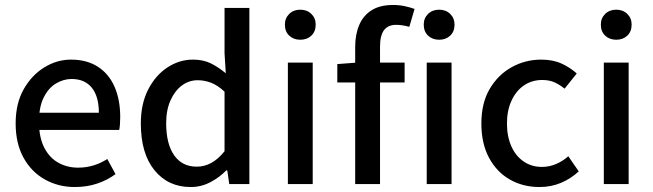

<svg xmlns="http://www.w3.org/2000/svg" viewBox="-20 -741 2628 773"><path d="M281 12Q215 12 160.5 -18.5Q106 -49 74.5 -106.5Q43 -164 43 -244Q43 -324 75 -381Q107 -438 158 -469.5Q209 -501 266 -501Q330 -501 374.5 -472Q419 -443 441.5 -391Q464 -339 464 -270Q464 -255 463 -241Q462 -227 460 -218H118L117 -287H378Q378 -353 349.5 -388Q321 -423 268 -423Q236 -423 205.5 -405Q175 -387 155.5 -347.5Q136 -308 137 -245Q138 -184 159.5 -144Q181 -104 216.5 -85Q252 -66 294 -66Q327 -66 356.5 -75Q386 -84 412 -101L445 -40Q413 -16 371.5 -2Q330 12 281 12Z M748 12Q657 12 602 -55.5Q547 -123 547 -244Q547 -323 576.5 -380.5Q606 -438 654 -469.5Q702 -501 757 -501Q798 -501 828.5 -486Q859 -471 889 -446L884 -527V-709H984V0H903L895 -55H891Q864 -27 827 -7.5Q790 12 748 12ZM772 -70Q803 -70 830.5 -85Q858 -100 884 -132V-372Q856 -398 829.5 -408Q803 -418 776 -418Q741 -418 712.5 -397Q684 -376 666.5 -337Q649 -298 649 -245Q649 -162 681 -116Q713 -70 772 -70Z M1139 0V-489H1239V0ZM1189 -581Q1162 -581 1144.5 -597.5Q1127 -614 1127 -642Q1127 -668 1144.5 -685Q1162 -702 1189 -702Q1216 -702 1233.5 -685Q1251 -668 1251 -642Q1251 -614 1233.5 -597.5Q1216 -581 1189 -581Z M1410 0V-552Q1410 -603 1426.5 -641Q1443 -679 1476.5 -700Q1510 -721 1563 -721Q1588 -721 1610.5 -716Q1633 -711 1649 -705L1628 -633Q1599 -641 1575 -641Q1542 -641 1526 -619.5Q1510 -598 1510 -553V0ZM1338 -409V-483L1416 -489H1609V-409Z M1698 0V-489H1798V0ZM1748 -581Q1721 -581 1703.5 -597.5Q1686 -614 1686 -642Q1686 -668 1703.5 -685Q1721 -702 1748 -702Q1775 -702 1792.5 -685Q1810 -668 1810 -642Q1810 -614 1792.5 -597.5Q1775 -581 1748 -581Z M2152 12Q2086 12 2033 -18Q1980 -48 1949 -105.5Q1918 -163 1918 -244Q1918 -326 1951.5 -383Q1985 -440 2040 -470.5Q2095 -501 2159 -501Q2206 -501 2241 -485Q2276 -469 2302 -445L2253 -384Q2235 -399 2213.5 -409Q2192 -419 2163 -419Q2122 -419 2090 -397.5Q2058 -376 2039.5 -336Q2021 -296 2021 -244Q2021 -192 2038.5 -152.5Q2056 -113 2088 -91Q2120 -69 2162 -69Q2192 -69 2219.5 -81Q2247 -93 2268 -112L2310 -51Q2279 -22 2239 -5Q2199 12 2152 12Z M2411 0V-489H2511V0ZM2461 -581Q2434 -581 2416.5 -597.5Q2399 -614 2399 -642Q2399 -668 2416.5 -685Q2434 -702 2461 -702Q2488 -702 2505.5 -685Q2523 -668 2523 -642Q2523 -614 2505.5 -597.5Q2488 -581 2461 -581Z"/></svg>

Font: Mada Medium
Style: Regular
Weight: 500
Designer: Khaled Hosny
Version: Version 1.5